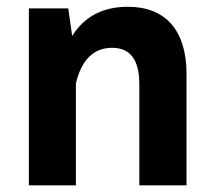

<svg xmlns="http://www.w3.org/2000/svg" viewBox="-20 -558 647 578"><path d="M208.5 -307.1C225.6 -378.4 262.2 -414.1 317.4 -414.1C372.1 -414.1 399.4 -377.9 399.4 -305.2V0H541.5V-335.4C541.5 -465.8 479 -537.6 365.2 -537.6C289.6 -537.6 233.9 -508.3 197.3 -449.7L185.5 -532.7H66.9V0H208.5Z"/></svg>

Font: Estedad Bold
Style: Regular
Weight: 700
Designer: Amin Abedi
Version: Version 7.3